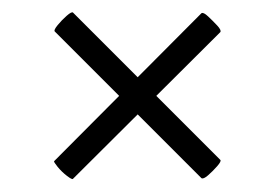

<svg xmlns="http://www.w3.org/2000/svg" viewBox="-20 -342 438 305"><path d="M96 -58Q95 -56 86.5 -62.5Q78 -69 71.5 -77Q65 -85 66 -86L300 -321Q303 -323 310.5 -316Q318 -309 325 -301.5Q332 -294 330 -291ZM67 -292Q65 -294 71.5 -302Q78 -310 86 -317Q94 -324 96 -322L330 -88Q332 -86 325 -78Q318 -70 310.5 -63.5Q303 -57 300 -59Z"/></svg>

Font: Cormorant Medium
Style: Italic
Weight: 500
Italic angle: -10°
Designer: Christian Thalmann (Catharsis Fonts)
Foundry: Catharsis Fonts
Version: Version 4.000